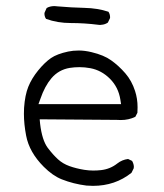

<svg xmlns="http://www.w3.org/2000/svg" viewBox="-20 -625 540 631"><path d="M303.2 -543.5Q305.7 -543 308.8 -543Q312 -543 316.4 -543.9Q325.7 -544.9 334.5 -550.8L341.3 -564.9Q341.8 -566.4 341.8 -567.4Q341.8 -578.6 336.4 -586.4Q301.3 -598.1 258.1 -599.1Q214.8 -600.1 170.4 -604Q164.6 -605 159.2 -605Q144 -605 133.3 -598.6L126.5 -583.5Q126 -582 126 -579.8Q126 -577.6 126.5 -574.7Q127.4 -568.4 131.3 -563Q168.5 -549.3 212.9 -549.3Q257.3 -549.3 303.2 -543.5ZM106.4 -282.7 112.8 -300.3Q127 -341.8 148.9 -367.7Q172.9 -396 209.5 -401.9Q224.6 -404.3 241.7 -404.3Q258.8 -404.3 276.9 -400.9Q313.5 -394 341.3 -366.2Q369.1 -338.4 375.5 -297.9L377.9 -282.7ZM431.6 -254.4Q432.1 -263.7 432.1 -272.9Q432.1 -300.8 423.8 -326.2Q413.1 -359.4 392.1 -383.8Q370.1 -409.2 345.2 -426.8Q321.8 -443.8 280.8 -453.6Q258.3 -459 239 -459Q219.7 -459 204.1 -455.6Q167.5 -447.8 147.5 -434.1Q127 -419.9 105.5 -393.6Q84 -367.2 73 -339.8Q62 -312.5 59.1 -270.5Q58.6 -260.7 58.6 -251Q58.6 -217.3 65.9 -179.2Q76.2 -124.5 124 -76.7Q153.3 -47.4 183.1 -35.6Q221.2 -20.5 264.2 -15.1Q274.9 -14.2 285.6 -14.2Q358.4 -14.2 412.1 -57.1L419.4 -71.8Q419.9 -73.2 419.9 -76.9Q419.9 -80.6 418.5 -85.9Q417 -91.3 414.1 -96.2L400.9 -102.5Q381.3 -100.1 365.7 -87.9Q342.3 -69.3 312 -65.9Q299.8 -64.5 286.1 -64.5Q272.5 -64.5 256.8 -66.9Q230 -71.3 208.3 -79.1Q186.5 -86.9 170.4 -101.6Q155.3 -115.2 137.2 -138.7Q118.2 -164.1 111.8 -218.3L110.4 -232.9L363.8 -231Q370.6 -230.5 377 -230.5Q403.3 -230.5 424.8 -241.2Z"/></svg>

Font: NaikaiFont
Style: ExtraLight
Weight: 200
Version: Version 1.89